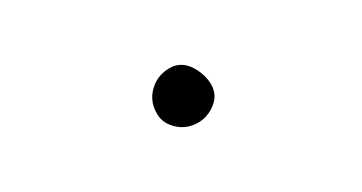

<svg xmlns="http://www.w3.org/2000/svg" viewBox="-23 -759 145 77"><g transform="rotate(-5 50.0 -720.5)"><path d="M38 -720Q38 -717 39.5 -714Q41 -711 44 -709.5Q47 -708 50 -708Q53 -708 56 -709.5Q59 -711 61 -714Q63 -717 63 -720Q63 -723 61 -726Q59 -729 56 -731Q53 -733 50 -733Q47 -733 44 -731Q41 -729 39.5 -726Q38 -723 38 -720Z"/></g></svg>

Font: Linefont Thin
Style: Regular
Weight: 100
Monospace: yes
Version: Version 3.002;gftools[0.9.33]